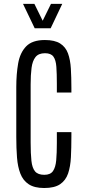

<svg xmlns="http://www.w3.org/2000/svg" viewBox="-20 -944 432 973"><path d="M204.1 8.8Q154.3 8.8 125.5 -10.3Q96.7 -29.3 83.3 -64Q69.8 -98.6 66.2 -145.8Q62.5 -192.9 62.5 -249.5V-502Q62.5 -568.4 72 -622.6Q81.5 -676.8 112.5 -709Q143.6 -741.2 207.5 -741.2Q257.3 -741.2 284.9 -723.6Q312.5 -706.1 324.5 -673.6Q336.4 -641.1 339.1 -596.4Q341.8 -551.8 341.8 -498V-475.1H268.1V-520Q268.1 -571.3 265.6 -605.5Q263.2 -639.6 250.7 -657Q238.3 -674.3 208 -674.3Q175.3 -674.3 159.9 -654.8Q144.5 -635.3 139.9 -599.9Q135.3 -564.5 135.3 -516.1V-222.2Q135.3 -165.5 139.2 -129.2Q143.1 -92.8 157.7 -75.4Q172.4 -58.1 204.6 -58.1Q235.4 -58.1 248.5 -77.1Q261.7 -96.2 264.9 -132.1Q268.1 -168 268.1 -219.2V-274.4H341.8V-252.4Q341.8 -195.3 339.4 -147.5Q336.9 -99.6 325 -64.7Q313 -29.8 284.7 -10.5Q256.3 8.8 204.1 8.8ZM155.8 -800.8 96.7 -924.3H154.3L196.3 -838.9L238.3 -924.3H295.4L236.8 -800.8Z"/></svg>

Font: Antonio Thin
Style: Regular
Weight: 250
Designer: Vernon Adams
Foundry: Vernon Adams
Version: Version 1.002